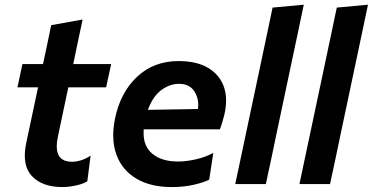

<svg xmlns="http://www.w3.org/2000/svg" viewBox="-20 -764 1548 797"><path d="M239 12.5Q155.5 12.5 112.5 -33Q83 -64.5 83 -118Q83 -142 89 -171Q101.5 -229.5 113 -284Q124.5 -338 138 -401.5H52.5L73 -498H158.5Q167.5 -541.5 176 -580Q184 -618.5 192.5 -659.5L323 -683Q312.5 -633.5 303.5 -591.5Q294.5 -549 284 -498H441.5L420.5 -401.5H263.5L220.5 -197.5Q215.5 -174.5 215.5 -157Q215.5 -92.5 279 -92.5Q296 -92.5 316 -98.5Q336 -104.5 356 -118L342.5 -11.5Q327.5 -1.5 297 5.5Q266.5 12.5 239 12.5Z M692.5 12.5Q605 12.5 546 -22.5Q487 -57.5 463.5 -121.5Q450 -158 450 -202Q450 -235 457.5 -272Q480 -380.5 549.2 -445.5Q618.5 -510.5 721 -510.5Q797 -510.5 844.8 -481.8Q892.5 -453 910 -402Q918.5 -376 918.5 -346Q918.5 -317.5 910.5 -284.5Q902.5 -253.5 893 -227H576.5Q576 -219 576 -211.5Q576 -157.5 610.5 -127.5Q649.5 -93.5 719 -93.5Q752 -93.5 792.5 -102.5Q833 -111.5 865.5 -129.5L848.5 -18.5Q828.5 -7.5 786.2 2.5Q744 12.5 692.5 12.5ZM723 -416Q684.5 -416 649.2 -389.8Q614 -363.5 594 -308L802 -311.5Q803 -320 803 -328Q803 -360.5 786.5 -385.5Q766 -416 723 -416Z M956.5 0Q968 -54 978.8 -104.8Q989.5 -155.5 1002.5 -217L1061 -493Q1074 -554.5 1086.5 -613.8Q1099 -673 1111.5 -732.5L1241 -744.5Q1228.5 -685 1215.5 -623.2Q1202.5 -561.5 1188 -493.5L1129.5 -217Q1116.5 -154.5 1106 -104.5Q1095 -54 1083.5 0Z M1223 0Q1234.5 -54 1245.2 -104.8Q1256 -155.5 1269 -217L1327.5 -493Q1340.5 -554.5 1353 -613.8Q1365.5 -673 1378 -732.5L1507.5 -744.5Q1495 -685 1482 -623.2Q1469 -561.5 1454.5 -493.5L1396 -217Q1383 -154.5 1372.5 -104.5Q1361.5 -54 1350 0Z"/></svg>

Font: Heraclito SemiBold
Style: Italic
Weight: 600
Italic angle: -12°
Designer: Kostas Bartsokas (font) & Cristiano Sobral (main changes)
Foundry: Kostas Bartsokas (font) & Cristiano Sobral (main changes)
Version: Version 1.00;July 8, 2020;FontCreator 13.0.0.2655 64-bit